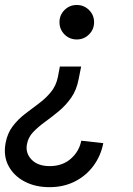

<svg xmlns="http://www.w3.org/2000/svg" viewBox="-38 -547 537 775"><path d="M289.6 -278.3 279.3 -227.1Q271 -183.1 249 -152.1Q227.1 -121.1 199 -97.9Q170.9 -74.7 143.6 -54.9Q116.2 -35.2 95.9 -13.9Q75.7 7.3 70.8 35.2Q64 70.8 89.4 97.2Q114.7 123.5 162.6 123.5Q213.9 123.5 247.8 93.8Q281.7 64 290 21L378.9 30.8Q369.1 81.5 339.6 121.8Q310.1 162.1 264.6 185.3Q219.2 208.5 161.6 208.5Q105 208.5 61.8 186Q18.6 163.6 -3.2 123.5Q-24.9 83.5 -15.6 31.2Q-8.3 -8.8 12.9 -36.9Q34.2 -64.9 62 -86.4Q89.8 -107.9 117.9 -128.7Q146 -149.4 167.2 -175Q188.5 -200.7 195.8 -236.8L203.6 -278.3ZM272 -526.9Q300.8 -526.9 321.3 -506.6Q341.8 -486.3 341.8 -457.5Q341.8 -428.2 321.3 -408Q300.8 -387.7 272 -387.7Q242.7 -387.7 222.4 -408Q202.1 -428.2 202.1 -457.5Q202.1 -486.3 222.4 -506.6Q242.7 -526.9 272 -526.9Z"/></svg>

Font: Reddit Sans Medium
Style: Italic
Weight: 500
Italic angle: -11.25°
Designer: Stephen Hutchings
Version: Version 1.013